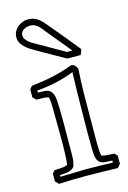

<svg xmlns="http://www.w3.org/2000/svg" viewBox="-116 -796 580 867"><g transform="rotate(-15 174.0 -362.0)"><path d="M226.1 -524.9Q222.2 -527.3 212.2 -533Q202.1 -538.6 189.2 -545.9Q176.3 -553.2 162.1 -561.3Q147.9 -569.3 135 -576.7Q122.1 -584 112.1 -589.8Q102.1 -595.7 98.1 -597.7Q87.4 -603.5 76.2 -611.1Q64.9 -618.7 55.4 -627.9Q45.9 -637.2 39.8 -648.7Q33.7 -660.2 33.7 -673.8Q33.7 -687.5 39.6 -699.5Q45.4 -711.4 55.4 -720.2Q65.4 -729 78.4 -734.1Q91.3 -739.3 106 -739.3Q119.1 -739.3 130.4 -735.4Q141.6 -731.4 151.6 -724.4Q161.6 -717.3 170.7 -707.5Q179.7 -697.8 189 -686Q218.3 -650.9 247.1 -616.5Q275.9 -582 303.7 -546.9Q301.3 -540.5 298.8 -534.4Q296.4 -528.3 293.9 -522H234.9ZM236.3 -551.3H262.7Q260.3 -554.7 252.7 -563.7Q245.1 -572.8 235.6 -584.5Q226.1 -596.2 215.1 -609.4Q204.1 -622.6 194.3 -634.3Q184.6 -646 177.2 -655Q169.9 -664.1 167 -667.5Q161.1 -674.3 155.5 -681.9Q149.9 -689.5 142.8 -695.6Q135.7 -701.7 127.4 -705.6Q119.1 -709.5 108.4 -709.5Q100.1 -709.5 91.8 -707.3Q83.5 -705.1 76.9 -700.9Q70.3 -696.8 66.2 -690.7Q62 -684.6 62 -676.3Q62 -666.5 67.1 -658.4Q72.3 -650.4 79.8 -643.8Q87.4 -637.2 96.4 -632.1Q105.5 -627 112.8 -622.6Q145 -604 176.8 -586.2Q208.5 -568.4 240.7 -549.8ZM33.7 -0.5V-36.6Q36.6 -40.5 39.6 -43.7Q42.5 -46.9 45.4 -50.3Q59.6 -51.3 75.4 -51.8Q91.3 -52.2 105 -57.6L106.4 -62Q106.9 -63.5 107.4 -64.5Q107.4 -63.5 106.7 -60.8Q106 -58.1 105 -58.1Q106.4 -58.1 107.4 -65.7Q108.4 -73.2 109.1 -85.7Q109.9 -98.1 110.4 -113.8Q110.8 -129.4 111.1 -145.5Q111.3 -161.6 111.3 -176.5Q111.3 -191.4 111.3 -202.1Q111.3 -229.5 110.8 -255.1Q110.4 -280.8 110.4 -309.1Q110.4 -318.4 110.1 -328.4Q109.9 -338.4 109.4 -347.7Q108.9 -356.9 107.9 -364.3Q106.9 -371.6 105 -375Q91.3 -378.4 77.1 -378.7Q63 -378.9 48.8 -378.9L33.7 -394V-431.2Q36.6 -435.1 39.6 -438.2Q42.5 -441.4 45.4 -444.8Q71.3 -447.8 95.7 -451.4Q120.1 -455.1 143.8 -460.2Q167.5 -465.3 190.9 -472.2Q214.4 -479 238.8 -488.3Q251.5 -488.3 257.3 -481.4Q263.2 -474.6 267.6 -464.8Q263.7 -405.8 262.9 -348.6Q262.2 -291.5 262.2 -232.9Q262.2 -217.8 262.2 -205.8Q262.2 -193.8 262 -181.2Q261.7 -168.5 261.7 -152.8Q261.7 -137.2 261.7 -115.2Q261.7 -98.6 262.7 -82.8Q263.7 -66.9 267.1 -58.6Q268.1 -58.6 268.1 -58.1Q282.2 -55.2 296.6 -54.4Q311 -53.7 325.2 -52.7Q331.1 -45.9 337.9 -40V-2Q334 2.4 330.8 6.6Q327.6 10.7 323.7 14.6Q286.1 13.7 248.5 12.7Q210.9 11.7 172.9 11.7Q111.3 11.7 48.8 14.6ZM181.6 -17.6Q213.9 -17.6 245.4 -16.8Q276.9 -16.1 308.6 -15.1V-24.4Q290 -25.4 275.9 -26.4Q261.7 -27.3 252.2 -33.9Q242.7 -40.5 238 -54.9Q233.4 -69.3 233.4 -97.2Q233.4 -117.2 233.2 -136.7Q232.9 -156.2 232.9 -175.8Q232.9 -181.6 233.2 -202.1Q233.4 -222.7 233.6 -250.7Q233.9 -278.8 234.4 -311Q234.9 -343.3 235.4 -372.6Q235.8 -401.9 236.6 -424.8Q237.3 -447.8 237.8 -457Q195.3 -440.4 151.9 -430.9Q108.4 -421.4 63 -417.5V-408.2Q80.1 -407.7 94 -407Q107.9 -406.2 117.7 -399.7Q127.4 -393.1 132.8 -377.9Q138.2 -362.8 138.2 -333Q138.2 -329.6 138.7 -326.2Q139.2 -322.8 139.2 -318.8Q139.2 -319.8 139.4 -311Q139.6 -302.2 139.6 -290Q139.6 -277.8 139.9 -264.9Q140.1 -252 140.1 -243.7Q140.1 -205.6 139.6 -168.5Q139.2 -131.3 139.2 -93.8Q139.2 -84.5 138.4 -75.2Q137.7 -65.9 134.8 -58.1Q134.3 -44.9 126.5 -38.1Q118.7 -31.2 107.7 -27.8Q96.7 -24.4 84.5 -23.9Q72.3 -23.4 63 -22.5V-14.6Z"/></g></svg>

Font: XB Kayhan Pook
Style: Regular
Weight: 700
Designer: Behnam
Foundry: Irmug
Version: Version 7.300 2009